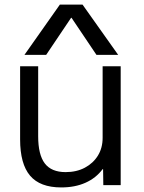

<svg xmlns="http://www.w3.org/2000/svg" viewBox="-20 -810 632 840"><path d="M248 10Q155 10 111.5 -41.5Q68 -93 68 -200V-520H147V-214Q147 -133 176 -95Q205 -57 267 -57Q315 -57 351.5 -76.5Q388 -96 408.5 -129.5Q429 -163 429 -207V-520H508V0H432L431 -70H429Q400 -31 354 -10.5Q308 10 248 10ZM87 -570 242 -790H341L497 -570H402L293 -732H291L182 -570Z"/></svg>

Font: M PLUS 1 Thin
Style: Regular
Weight: 400
Version: Version 1.001